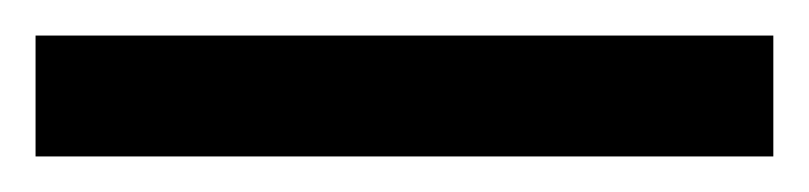

<svg xmlns="http://www.w3.org/2000/svg" viewBox="-22 70 455 108"><path d="M-2 90H413V158H-2Z"/></svg>

Font: lgurmukhi05
Style: Book
Weight: 400
Designer: Jelle Bosma - Monotype Design Team
Foundry: Monotype Imaging Inc.
Version: Version 2.003